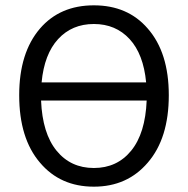

<svg xmlns="http://www.w3.org/2000/svg" viewBox="-20 -688 704 720"><path d="M332 12Q206 12 130 -78Q52 -169 52 -331Q52 -490 130 -581Q205 -668 332 -668Q459 -668 534 -581Q613 -491 613 -331Q613 -169 534 -78Q457 12 332 12ZM332 -598Q250 -598 198 -541.5Q146 -485 136 -379H528Q518 -485 466 -541.5Q414 -598 332 -598ZM332 -58Q419 -58 472 -123Q525 -188 530 -311H134Q139 -188 192 -123Q245 -58 332 -58Z"/></svg>

Font: Raw Maruko Gothic CJK TC
Style: Regular
Weight: 400
Version: Version 1.001